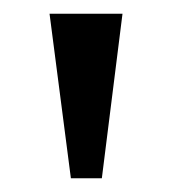

<svg xmlns="http://www.w3.org/2000/svg" viewBox="-20 -734 251 279"><path d="M83 -475H128L158 -714H52Z"/></svg>

Font: Noto Serif Bengali Condensed Medium
Style: Regular
Weight: 500
Width: 3
Designer: Juan Bruce, Universal Thirst, Indian Type Foundry and the Monotype Design Team.
Foundry: Monotype Imaging Inc.
Version: Version 2.003